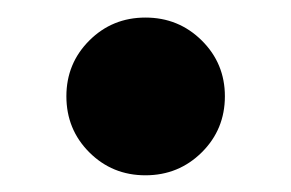

<svg xmlns="http://www.w3.org/2000/svg" viewBox="-20 -560 338 223"><path d="M148.9 -356.4Q110.4 -356.4 83.7 -383.1Q57.1 -409.7 57.1 -448.2Q57.1 -486.3 83.7 -512.9Q110.4 -539.6 148.9 -539.6Q187.5 -539.6 214.4 -512.9Q241.2 -486.3 241.2 -448.2Q241.2 -409.7 214.4 -383.1Q187.5 -356.4 148.9 -356.4Z"/></svg>

Font: Inter 24pt ExtraBold
Style: Regular
Weight: 800
Designer: Rasmus Andersson
Foundry: rsms
Version: Version 4.001;git-66647c0bb